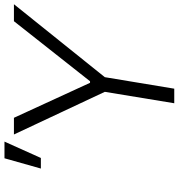

<svg xmlns="http://www.w3.org/2000/svg" viewBox="10 -820 810 871"><g transform="rotate(-90 415.5 -385.0)"><path d="M240.4 -727.3H316.1L474.8 -382.1H481.9L754.3 -727.3H831.3L500.4 -315L448.2 0H382.1L433.9 -315ZM85.9 -605.1 132.5 -770.2H208.1L133.9 -605.1Z"/></g></svg>

Font: Inter UI Light
Style: Italic
Weight: 300
Italic angle: 9.39999°
Designer: Rasmus Andersson
Foundry: rsms
Version: 3.2;8d6f07862